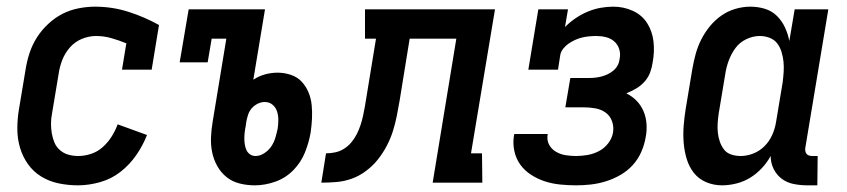

<svg xmlns="http://www.w3.org/2000/svg" viewBox="-20 -548 2540 576"><path d="M214 8Q184 8 155.5 2Q127 -4 103.5 -18.5Q80 -33 64 -55.5Q48 -78 40 -105Q32 -132 32 -162Q32 -192 37 -221L57 -341Q61 -366 69 -390Q77 -414 91 -436Q105 -458 125 -476.5Q145 -495 167.5 -506.5Q190 -518 215.5 -523Q241 -528 265 -528Q317 -528 365.5 -512.5Q414 -497 457 -473L435 -339H346L359 -418Q337 -427 314.5 -433.5Q292 -440 268 -440Q247 -440 226 -431.5Q205 -423 190 -406Q175 -389 167 -368.5Q159 -348 156 -327L136 -207Q133 -192 133 -177Q133 -162 135.5 -147.5Q138 -133 143.5 -120Q149 -107 160 -97.5Q171 -88 185 -84Q199 -80 215 -80Q234 -80 253.5 -86.5Q273 -93 288.5 -107Q304 -121 315 -138.5Q326 -156 333 -175L421 -143Q409 -112 389 -83Q369 -54 341.5 -32.5Q314 -11 280 -1.5Q246 8 214 8Z M744 8Q721 8 699 2.5Q677 -3 660 -16.5Q643 -30 632 -49.5Q621 -69 616.5 -91Q612 -113 613 -136.5Q614 -160 618 -183L659 -432H615L603 -361H519L546 -520H775L740 -309Q757 -320 775.5 -325Q794 -330 813 -330Q833 -330 852.5 -323.5Q872 -317 885 -303Q898 -289 905.5 -271Q913 -253 915 -233Q917 -213 916 -192.5Q915 -172 912 -151Q907 -121 895 -91Q883 -61 860 -37.5Q837 -14 806 -3Q775 8 745 8ZM747 -80Q760 -80 773 -88.5Q786 -97 794 -109Q802 -121 806 -134.5Q810 -148 813 -162Q815 -175 815 -188.5Q815 -202 811 -214Q807 -226 797.5 -234Q788 -242 774 -242Q764 -242 753.5 -237Q743 -232 735.5 -223.5Q728 -215 724.5 -204.5Q721 -194 719 -183L717 -169Q715 -160 714 -150.5Q713 -141 713 -132Q713 -123 714.5 -114Q716 -105 719.5 -97.5Q723 -90 730 -85Q737 -80 747 -80Z M944 0 958 -88Q972 -88 986 -91Q1000 -94 1012.5 -102Q1025 -110 1034.5 -121.5Q1044 -133 1050.5 -146Q1057 -159 1061.5 -172.5Q1066 -186 1069 -200Q1072 -214 1074.5 -227.5Q1077 -241 1079 -255L1108 -432H1075V-520H1465L1393 -88H1426L1427 0H1278L1349 -432H1209L1179 -247Q1175 -224 1170.5 -201Q1166 -178 1159 -155.5Q1152 -133 1140.5 -111Q1129 -89 1114 -70Q1099 -51 1078.5 -35.5Q1058 -20 1035.5 -12Q1013 -4 990 -2Q967 0 944 0Z M1708 8Q1684 8 1660 5.5Q1636 3 1614.5 -4Q1593 -11 1573.5 -23.5Q1554 -36 1541 -54Q1528 -72 1523 -95Q1518 -118 1522 -142L1523 -146H1623V-145Q1620 -128 1627 -114.5Q1634 -101 1647.5 -93Q1661 -85 1676.5 -82.5Q1692 -80 1708 -80Q1725 -80 1742.5 -83Q1760 -86 1776.5 -94.5Q1793 -103 1804.5 -118Q1816 -133 1819 -150Q1822 -168 1816 -184.5Q1810 -201 1796.5 -210.5Q1783 -220 1766 -223Q1749 -226 1731 -226H1676L1691 -314H1746Q1756 -314 1765.5 -315Q1775 -316 1784.5 -318.5Q1794 -321 1803.5 -325.5Q1813 -330 1821 -337Q1829 -344 1833.5 -353Q1838 -362 1839 -372Q1842 -387 1837.5 -401Q1833 -415 1822.5 -424Q1812 -433 1798 -436.5Q1784 -440 1769 -440Q1759 -440 1748 -439Q1737 -438 1726.5 -435.5Q1716 -433 1706 -428.5Q1696 -424 1687 -418Q1678 -412 1670.5 -403Q1663 -394 1661 -384L1654 -339H1565L1595 -520H1684L1675 -467Q1690 -482 1707 -493.5Q1724 -505 1743 -513Q1762 -521 1781.5 -524.5Q1801 -528 1820 -528Q1851 -528 1878.5 -515.5Q1906 -503 1921.5 -478.5Q1937 -454 1940.5 -423.5Q1944 -393 1938 -361Q1936 -346 1930.5 -331Q1925 -316 1914 -303.5Q1903 -291 1888.5 -282.5Q1874 -274 1859 -268Q1877 -259 1890 -245.5Q1903 -232 1910.5 -214.5Q1918 -197 1919.5 -176.5Q1921 -156 1917 -136Q1913 -113 1903.5 -91.5Q1894 -70 1878 -52.5Q1862 -35 1841 -23Q1820 -11 1797.5 -4Q1775 3 1752.5 5.5Q1730 8 1708 8Z M2146 8Q2121 8 2098.5 -1.5Q2076 -11 2061.5 -29.5Q2047 -48 2040 -71.5Q2033 -95 2031 -120Q2029 -145 2031 -170.5Q2033 -196 2037 -221L2057 -341Q2061 -364 2067 -386Q2073 -408 2083.5 -429Q2094 -450 2109.5 -469Q2125 -488 2144.5 -501.5Q2164 -515 2186.5 -521.5Q2209 -528 2231 -528Q2254 -528 2275 -521.5Q2296 -515 2311 -500Q2326 -485 2335 -465.5Q2344 -446 2348 -425L2364 -520H2465L2396 -105Q2395 -100 2396 -95Q2397 -90 2399.5 -86.5Q2402 -83 2407 -81.5Q2412 -80 2417 -80H2433L2432 8H2402Q2381 8 2361 4Q2341 0 2325.5 -11.5Q2310 -23 2301 -41Q2292 -59 2292 -80Q2281 -60 2265 -43Q2249 -26 2230 -14.5Q2211 -3 2189 2.5Q2167 8 2146 8ZM2202 -80Q2221 -80 2240 -87.5Q2259 -95 2273.5 -109.5Q2288 -124 2296.5 -143Q2305 -162 2308 -181L2328 -301Q2330 -317 2331 -332.5Q2332 -348 2330.5 -363Q2329 -378 2324.5 -392.5Q2320 -407 2311.5 -418Q2303 -429 2289 -434.5Q2275 -440 2259 -440Q2239 -440 2219 -430.5Q2199 -421 2186.5 -404Q2174 -387 2166.5 -367Q2159 -347 2156 -327L2136 -207Q2134 -193 2133 -178.5Q2132 -164 2133.5 -150Q2135 -136 2139.5 -123Q2144 -110 2152 -99.5Q2160 -89 2173.5 -84.5Q2187 -80 2202 -80Z"/></svg>

Font: Iosevka Curly Slab Semibold
Style: Italic
Weight: 600
Italic angle: -9°
Monospace: yes
Designer: Belleve Invis
Foundry: Belleve Invis
Version: Version 22.1.2; ttfautohint (v1.8.4)